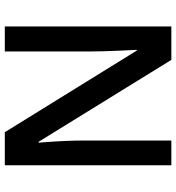

<svg xmlns="http://www.w3.org/2000/svg" viewBox="14 -768 754 823"><g transform="rotate(-90 391.5 -357.0)"><path d="M689 0H545.9L194.8 -568.8H190.9L193.4 -537.1Q200.2 -446.3 200.2 -371.1V0H94.2V-713.9H235.8L585.9 -147.9H588.9Q587.9 -159.2 585 -229.7Q582 -300.3 582 -339.8V-713.9H689Z"/></g></svg>

Font: Sahel SemiBold FD
Style: SemiBold-FD
Weight: 600
Foundry: Saber Rastikerdar (saber.rastikerdar@gmail.com)
Version: Version 3.3.0